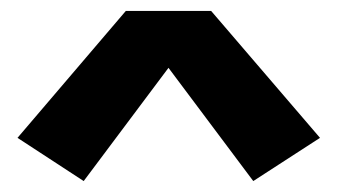

<svg xmlns="http://www.w3.org/2000/svg" viewBox="-20 -827 616 351"><path d="M133 -496 288 -703 443 -496 565 -575 366 -807H210L12 -575Z"/></svg>

Font: Iosevka Sparkle Heavy
Style: Regular
Weight: 900
Designer: Belleve Invis
Foundry: Belleve Invis
Version: Version 4.5.0; ttfautohint (v1.8.3)